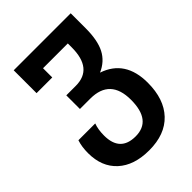

<svg xmlns="http://www.w3.org/2000/svg" viewBox="-227 -644 986 986"><g transform="rotate(-45 265.5 -151.5)"><path d="M262 240Q377 240 439.5 174Q502 108 502 -11Q502 -175 365 -221Q422 -246 448 -296.5Q474 -347 474 -434V-543H60V-377H174V-444H354V-416Q354 -261 229 -261H160V-162H235Q379 -162 379 -10Q379 140 263 140Q151 140 151 22Q151 -21 163 -54H41Q29 -18 29 28Q29 127 90.5 183.5Q152 240 262 240Z"/></g></svg>

Font: Noto Sans Georgian SemiCondensed Semi
Style: Regular
Weight: 600
Width: 4
Designer: Monotype Design Team
Foundry: Monotype Imaging Inc.
Version: Version 1.901